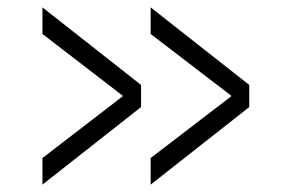

<svg xmlns="http://www.w3.org/2000/svg" viewBox="-20 -550 760 520"><path d="M95 -458V-530L362 -320V-260L95 -50V-122L312 -289V-291ZM388 -458V-530L655 -320V-260L388 -50V-122L606 -289V-291Z"/></svg>

Font: M PLUS 1p
Style: Regular
Weight: 400
Version: Version 1.062